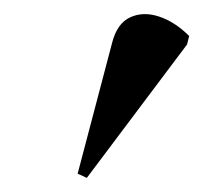

<svg xmlns="http://www.w3.org/2000/svg" viewBox="-20 -747 288 272"><path d="M103 -495 90 -501 139 -687Q146 -714 164.5 -722.5Q183 -731 205.5 -723.5Q228 -716 248 -696L245 -684Z"/></svg>

Font: Noto Serif Display ExtraCondensed SemiBold
Style: Italic
Weight: 600
Width: 2
Italic angle: -12°
Designer: Monotype Design Team
Foundry: Monotype Imaging Inc.
Version: Version 2.009